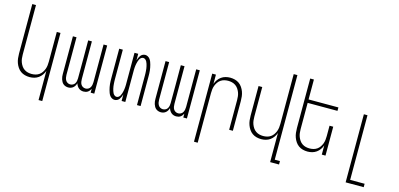

<svg xmlns="http://www.w3.org/2000/svg" viewBox="-79 -1261 4159 2002"><g transform="rotate(15 2000.0 -260.0)"><path d="M391 215V-100Q383 -76 368 -55Q353 -34 332.5 -19.5Q312 -5 287.5 1.5Q263 8 238 8Q212 8 187 1.5Q162 -5 141.5 -19.5Q121 -34 106.5 -55.5Q92 -77 83.5 -100.5Q75 -124 72 -149.5Q69 -175 69 -200V-735H109V-200Q109 -179 111.5 -158Q114 -137 121.5 -117.5Q129 -98 141 -80.5Q153 -63 170.5 -51Q188 -39 208.5 -34Q229 -29 250 -29Q271 -29 291.5 -34Q312 -39 329.5 -51Q347 -63 359 -80.5Q371 -98 378.5 -117.5Q386 -137 388.5 -158Q391 -179 391 -200V-520H431V215Z M655 8Q641 8 627 3.5Q613 -1 602 -10Q591 -19 584 -31.5Q577 -44 572.5 -57.5Q568 -71 566.5 -85Q565 -99 565 -114V-520H604V-114Q604 -99 607 -84Q610 -69 617.5 -56Q625 -43 638.5 -35.5Q652 -28 667 -28Q682 -28 695.5 -35Q709 -42 716.5 -54Q724 -66 727 -80.5Q730 -95 730 -110Q731 -212 730.5 -314.5Q730 -417 730 -520H770V-114Q770 -99 772.5 -84Q775 -69 782.5 -56Q790 -43 803.5 -35.5Q817 -28 833 -28Q848 -28 861.5 -35.5Q875 -43 882.5 -56Q890 -69 893 -84Q896 -99 896 -114V-520H935V0H896V-41Q890 -30 882.5 -20.5Q875 -11 865.5 -4.5Q856 2 844 5Q832 8 820 8Q806 8 792 3.5Q778 -1 767 -10.5Q756 -20 748.5 -32.5Q741 -45 737 -59Q733 -45 726 -32.5Q719 -20 708 -10.5Q697 -1 683.5 3.5Q670 8 655 8Z M1155 8Q1140 8 1126 0Q1112 -8 1103 -20.5Q1094 -33 1088.5 -47.5Q1083 -62 1079 -77Q1075 -92 1072 -107.5Q1069 -123 1067.5 -138.5Q1066 -154 1065.5 -169.5Q1065 -185 1065 -200V-520H1104V-200Q1104 -188 1104.5 -175.5Q1105 -163 1106 -150.5Q1107 -138 1108.5 -126Q1110 -114 1113 -102Q1116 -90 1119.5 -78Q1123 -66 1129 -55Q1135 -44 1145 -36Q1155 -28 1167 -28Q1180 -28 1190 -36Q1200 -44 1206 -55Q1212 -66 1215.5 -78Q1219 -90 1222 -102Q1225 -114 1226.5 -126Q1228 -138 1229 -150.5Q1230 -163 1230 -175.5Q1230 -188 1230 -200V-520H1270V-449Q1274 -463 1280 -476.5Q1286 -490 1294.5 -502Q1303 -514 1316.5 -521Q1330 -528 1345 -528Q1360 -528 1374 -520Q1388 -512 1397 -499.5Q1406 -487 1411.5 -472.5Q1417 -458 1421 -443Q1425 -428 1428 -412.5Q1431 -397 1432.5 -381.5Q1434 -366 1434.5 -350.5Q1435 -335 1435 -320V0H1396V-320Q1396 -332 1395.5 -344.5Q1395 -357 1394 -369.5Q1393 -382 1391.5 -394Q1390 -406 1387 -418Q1384 -430 1380.5 -442Q1377 -454 1371 -465Q1365 -476 1355 -484Q1345 -492 1333 -492Q1320 -492 1310 -484Q1300 -476 1294 -465Q1288 -454 1284.5 -442Q1281 -430 1278 -418Q1275 -406 1273.5 -394Q1272 -382 1271 -369.5Q1270 -357 1270 -344.5Q1270 -332 1270 -320V0H1230V-71Q1226 -57 1220 -43.5Q1214 -30 1205.5 -18Q1197 -6 1183.5 1Q1170 8 1155 8Z M1655 8Q1641 8 1627 3.5Q1613 -1 1602 -10Q1591 -19 1584 -31.5Q1577 -44 1572.5 -57.5Q1568 -71 1566.5 -85Q1565 -99 1565 -114V-520H1604V-114Q1604 -99 1607 -84Q1610 -69 1617.5 -56Q1625 -43 1638.5 -35.5Q1652 -28 1667 -28Q1682 -28 1695.5 -35Q1709 -42 1716.5 -54Q1724 -66 1727 -80.5Q1730 -95 1730 -110Q1731 -212 1730.5 -314.5Q1730 -417 1730 -520H1770V-114Q1770 -99 1772.5 -84Q1775 -69 1782.5 -56Q1790 -43 1803.5 -35.5Q1817 -28 1833 -28Q1848 -28 1861.5 -35.5Q1875 -43 1882.5 -56Q1890 -69 1893 -84Q1896 -99 1896 -114V-520H1935V0H1896V-41Q1890 -30 1882.5 -20.5Q1875 -11 1865.5 -4.5Q1856 2 1844 5Q1832 8 1820 8Q1806 8 1792 3.5Q1778 -1 1767 -10.5Q1756 -20 1748.5 -32.5Q1741 -45 1737 -59Q1733 -45 1726 -32.5Q1719 -20 1708 -10.5Q1697 -1 1683.5 3.5Q1670 8 1655 8Z M2069 215V-520H2109V-420Q2117 -444 2132 -465Q2147 -486 2167.5 -500.5Q2188 -515 2212.5 -521.5Q2237 -528 2262 -528Q2288 -528 2313 -521.5Q2338 -515 2358.5 -500.5Q2379 -486 2393.5 -464.5Q2408 -443 2416.5 -419.5Q2425 -396 2428 -370.5Q2431 -345 2431 -320V0H2391V-320Q2391 -341 2388.5 -362Q2386 -383 2378.5 -402.5Q2371 -422 2359 -439.5Q2347 -457 2329.5 -469Q2312 -481 2291.5 -486Q2271 -491 2250 -491Q2229 -491 2208.5 -486Q2188 -481 2170.5 -469Q2153 -457 2141 -439.5Q2129 -422 2121.5 -402.5Q2114 -383 2111.5 -362Q2109 -341 2109 -320V215Z M2891 215V-100Q2883 -76 2868 -55Q2853 -34 2832.5 -19.5Q2812 -5 2787.5 1.5Q2763 8 2738 8Q2712 8 2687 1.5Q2662 -5 2641.5 -19.5Q2621 -34 2606.5 -55.5Q2592 -77 2583.5 -100.5Q2575 -124 2572 -149.5Q2569 -175 2569 -200V-520H2609V-200Q2609 -179 2611.5 -158Q2614 -137 2621.5 -117.5Q2629 -98 2641 -80.5Q2653 -63 2670.5 -51Q2688 -39 2708.5 -34Q2729 -29 2750 -29Q2771 -29 2791.5 -34Q2812 -39 2829.5 -51Q2847 -63 2859 -80.5Q2871 -98 2878.5 -117.5Q2886 -137 2888.5 -158Q2891 -179 2891 -200V-735H2931V178H2987V215Z M3238 8Q3212 8 3187 1.5Q3162 -5 3141.5 -19.5Q3121 -34 3106.5 -55.5Q3092 -77 3083.5 -100.5Q3075 -124 3072 -149.5Q3069 -175 3069 -200V-735H3109V-520H3431V-483H3109V-200Q3109 -179 3111.5 -158Q3114 -137 3121.5 -117.5Q3129 -98 3141 -80.5Q3153 -63 3170.5 -51Q3188 -39 3208.5 -34Q3229 -29 3250 -29Q3271 -29 3291.5 -34Q3312 -39 3329.5 -51Q3347 -63 3359 -80.5Q3371 -98 3378.5 -117.5Q3386 -137 3388.5 -158Q3391 -179 3391 -200V-312H3431V0H3391V-100Q3383 -76 3368 -55Q3353 -34 3332.5 -19.5Q3312 -5 3287.5 1.5Q3263 8 3238 8Z M3706 215V-520H3745V178H3901V215Z"/></g></svg>

Font: Iosevka Term Curly Extralight
Style: Regular
Weight: 200
Designer: Belleve Invis
Foundry: Belleve Invis
Version: Version 32.3.0